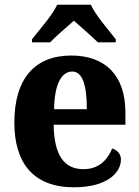

<svg xmlns="http://www.w3.org/2000/svg" viewBox="-20 -786 589 816"><path d="M116 -619V-606H193C215 -630 265 -672 294 -698C322 -673 375 -627 396 -606H472V-619C443 -657 386 -721 366 -766H223C203 -721 145 -657 116 -619ZM294 10C438 10 494 -54 494 -108C494 -132 478 -148 457 -155C436 -105 399 -67 335 -67C253 -67 210 -125 208 -256H513V-308C513 -467 426 -550 283 -550C129 -550 41 -453 41 -265C41 -91 124 10 294 10ZM349 -322H210C211 -426 241 -482 287 -482C331 -482 349 -423 349 -322Z"/></svg>

Font: Noto Serif Devanagari SemiCondensed ExtraBold
Style: Regular
Weight: 800
Width: 4
Designer: Universal Thirst, Indian Type Foundry and the Monotype Design Team
Foundry: Monotype Imaging Inc.
Version: Version 2.004